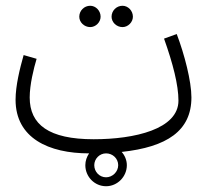

<svg xmlns="http://www.w3.org/2000/svg" viewBox="-20 -511 747 666"><path d="M405 -417C424 -417 441 -434 441 -453C441 -474 424 -491 405 -491C384 -491 367 -474 367 -453C367 -434 384 -417 405 -417ZM293 -417C312 -417 329 -434 329 -453C329 -474 312 -491 293 -491C272 -491 255 -474 255 -453C255 -434 272 -417 293 -417ZM289 21C281 33 276 47 276 62C276 102 308 135 348 135C387 135 420 102 420 62C420 45 413 28 402 16C559 -1 644 -57 644 -173C644 -229 620 -322 593 -393L549 -377C580 -290 599 -216 599 -162C599 -63 447 -28 305 -28C149 -28 83 -79 83 -173C83 -217 97 -274 107 -307L62 -320C49 -274 34 -214 34 -165C34 -32 149 21 289 21ZM348 104C325 104 307 85 307 62C307 40 325 21 348 21C371 21 390 39 390 62C390 85 370 104 348 104Z"/></svg>

Font: Noto Sans Arabic UI XCn Lt
Style: Regular
Weight: 300
Width: 2
Designer: Monotype Design Team, Nadine Chahine and Nizar Qandah
Foundry: Monotype Imaging Inc.
Version: Version 2.010